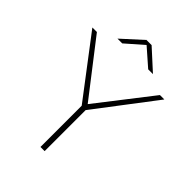

<svg xmlns="http://www.w3.org/2000/svg" viewBox="-245 -989 1109 1109"><g transform="rotate(45 309.0 -435.0)"><path d="M291 0H325V-335L603 -700H567L309 -368L52 -700H15L291 -337ZM163 -757H202L308 -850L414 -757H453L329 -870H287Z"/></g></svg>

Font: Chess Sans ExtraLight
Style: Regular
Weight: 275
Designer: Wolf Bōese
Foundry: Wolf Bōese
Version: Version 7.223;Glyphs 3.3 (3306)